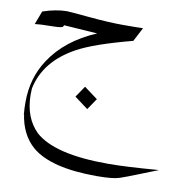

<svg xmlns="http://www.w3.org/2000/svg" viewBox="-78 -404 830 845"><g transform="rotate(10 337.0 18.0)"><path d="M301.8 -254.9 152.3 -265.1 148.9 -258.3Q146 -252 95.9 -251.5Q45.9 -251 24.4 -248V-249L46.4 -307.1L47.4 -308.1Q106 -328.1 155.3 -328.1Q164.1 -328.1 253.9 -319.8Q343.8 -311.5 406 -311.5Q468.3 -311.5 496.6 -312.5L463.9 -250H462.9Q295.4 -206.1 221.2 -165.5Q86.9 -92.3 61 33.2Q60.1 44.9 60.1 62.5Q61 163.6 121.1 223.1Q209 302.2 448.7 301.8Q527.8 301.8 674.3 290Q640.1 303.2 589.8 323.5Q539.6 343.8 509.8 353.8Q480 363.8 408.2 363.8Q202.6 363.8 117.7 291.5Q59.6 240.7 46.4 150.4L45.4 153.8V144Q43.5 129.9 43.5 97.2Q43.5 -10.3 98.1 -93.3Q165.5 -197.3 301.8 -254.9ZM316.4 80.6 255.9 35.6 290 -14.6 350.6 30.3Z"/></g></svg>

Font: AMoshref-Thulth
Style: Regular
Weight: 400
Designer: Ali Moshref
Foundry: Ali Moshref
Version: Version 0.1